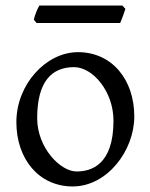

<svg xmlns="http://www.w3.org/2000/svg" viewBox="-20 -657 542 692"><path d="M256 -39C197 -39 114 -125 114 -231C114 -364 167 -415 247 -415C314 -415 389 -328 389 -222C389 -63 309 -39 256 -39ZM261 -469C146 -469 39 -353 39 -217C39 -84 120 15 242 15C367 15 464 -115 464 -237C464 -371 383 -469 261 -469ZM432 -625 421 -637H122C120 -634 118 -630 116 -626L110 -612C106 -602 103 -591 102 -586L112 -574H413C417 -582 431 -620 432 -625Z"/></svg>

Font: Temporarium
Style: Regular
Weight: 400
Version: Version 1.1